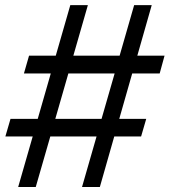

<svg xmlns="http://www.w3.org/2000/svg" viewBox="-20 -748 678 768"><path d="M308.1 0H379.4L437 -202.1H544.4L564.9 -272.5H457L508.8 -454.1H618.7L638.2 -525.4H529.3L586.9 -727.5H516.6L458.5 -525.4H273.4L331.5 -727.5H261.2L203.1 -525.4H96.2L75.7 -454.1H183.1L130.9 -272.5H22L1.5 -202.1H110.8L52.7 0H123L181.2 -202.1H366.2ZM201.2 -272.5 253.4 -454.1H438.5L386.2 -272.5Z"/></svg>

Font: Guggenheim Sans Display
Style: Italic
Weight: 400
Italic angle: -7°
Designer: Modified by Tom Baber under direction of Pentagram Design 2023
Foundry: rsms
Version: Version 1.001;Glyphs 3.1.2 (3151)